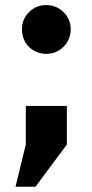

<svg xmlns="http://www.w3.org/2000/svg" viewBox="-20 -563 360 748"><path d="M40.5 164.5 80.5 0V-150.3H240.5V0L118.2 164.5ZM160.2 -353.2Q134 -353.2 111.9 -365.8Q89.8 -378.5 77.7 -400.1Q65.5 -421.7 65.5 -448.9Q65.5 -488 92.9 -515.6Q120.3 -543.2 160.2 -543.2Q199.7 -543.2 227.6 -515.6Q255.5 -488 255.5 -448.9Q255.5 -421.7 242.5 -400.1Q229.5 -378.5 208.3 -365.8Q187.1 -353.2 160.2 -353.2Z"/></svg>

Font: Golos Text
Style: Regular
Weight: 400
Designer: A.Korolkova, Vitaly Kuzmin
Foundry: ParaType Ltd
Version: Version 2.004